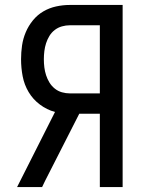

<svg xmlns="http://www.w3.org/2000/svg" viewBox="-20 -755 588 775"><path d="M49 0 202 -303Q169 -312 141 -333Q113 -354 95.5 -383.5Q78 -413 71.5 -447Q65 -481 65 -516Q65 -544 69 -571.5Q73 -599 84 -625Q95 -651 113 -673Q131 -695 155 -709Q179 -723 206.5 -729Q234 -735 262 -735H475V0H383V-296H300L162 -25L150 0ZM262 -378H383V-653H262Q246 -653 230 -648.5Q214 -644 201 -634Q188 -624 179.5 -610Q171 -596 166 -580.5Q161 -565 159 -548.5Q157 -532 157 -516Q157 -499 159 -483Q161 -467 166 -451.5Q171 -436 179.5 -422Q188 -408 201 -397.5Q214 -387 230 -382.5Q246 -378 262 -378Z"/></svg>

Font: Iosevka Semi-Condensed Medium
Style: Regular
Weight: 500
Monospace: yes
Designer: Belleve Invis
Foundry: Belleve Invis
Version: Version 27.3.5